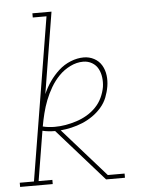

<svg xmlns="http://www.w3.org/2000/svg" viewBox="-74 -778 626 821"><g transform="rotate(-5 239.5 -367.5)"><path d="M-21 0V-18H40L155 -717H96V-735H178L121 -386Q133 -414 150.5 -439Q168 -464 190.5 -484.5Q213 -505 241.5 -516.5Q270 -528 298 -528Q322 -528 342.5 -517Q363 -506 374.5 -486.5Q386 -467 389 -443.5Q392 -420 388 -396Q384 -372 375 -349Q366 -326 349 -306.5Q332 -287 311 -272.5Q290 -258 267 -248.5Q244 -239 220 -233.5Q196 -228 173 -226L357 -18H429V0H348L241 -121L149 -225H148Q134 -225 120.5 -226.5Q107 -228 95 -231L60 -18H119V0ZM149 -243Q173 -243 196 -247Q219 -251 242.5 -258.5Q266 -266 287.5 -278.5Q309 -291 326.5 -309Q344 -327 354.5 -349.5Q365 -372 369 -395Q372 -415 369.5 -435.5Q367 -456 358 -473Q349 -490 332 -500Q315 -510 294 -510Q266 -510 238.5 -496.5Q211 -483 190 -461.5Q169 -440 153.5 -413.5Q138 -387 127.5 -360Q117 -333 110 -305Q103 -277 98 -249Q110 -246 123 -244.5Q136 -243 149 -243Z"/></g></svg>

Font: Iosevka Curly Slab Thin
Style: Italic
Weight: 100
Italic angle: -9°
Monospace: yes
Designer: Belleve Invis
Foundry: Belleve Invis
Version: Version 22.1.2; ttfautohint (v1.8.4)